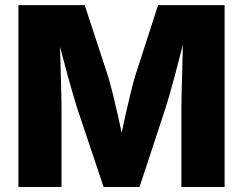

<svg xmlns="http://www.w3.org/2000/svg" viewBox="-20 -748 972 768"><path d="M53.7 0V-727.5H318.8L412.1 -443.4Q419.9 -417.5 430.2 -376.7Q440.4 -335.9 450.9 -289.6Q461.4 -243.2 470.5 -200.2Q479.5 -157.2 484.9 -127H448.2Q454.1 -157.2 462.9 -200Q471.7 -242.7 482.2 -289.1Q492.7 -335.4 502.7 -376.5Q512.7 -417.5 520.5 -443.4L612.3 -727.5H878.4V0H705.6V-314Q705.6 -338.4 706.5 -376Q707.5 -413.6 708.7 -457.8Q710 -502 710.9 -547.1Q711.9 -592.3 712.4 -630.9H726.1Q716.3 -588.9 704.8 -543.2Q693.4 -497.6 681.6 -454.1Q669.9 -410.6 659.7 -374.5Q649.4 -338.4 641.6 -314L538.1 0H394.5L289.1 -314Q281.7 -337.9 271 -374.3Q260.3 -410.6 248.5 -453.9Q236.8 -497.1 224.9 -542.7Q212.9 -588.4 202.6 -630.9H219.2Q219.2 -592.8 220.5 -547.9Q221.7 -502.9 222.9 -458.7Q224.1 -414.6 225.1 -376.5Q226.1 -338.4 226.1 -314V0Z"/></svg>

Font: Inter 20pt ExtraBold
Style: Regular
Weight: 800
Version: Version 4.001;git-66647c0bb